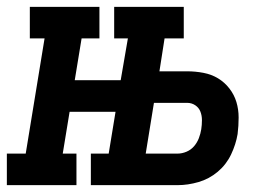

<svg xmlns="http://www.w3.org/2000/svg" viewBox="-37 -540 807 560"><path d="M-17 0V-92H38L93 -428H50V-520H253V-428H201L181 -306H315L336 -428H296V-520H499V-428H443L428 -332H509Q533 -332 556.5 -327.5Q580 -323 599 -311.5Q618 -300 632 -282Q646 -264 652.5 -242.5Q659 -221 659 -197Q659 -173 656 -149Q651 -119 637 -89.5Q623 -60 598 -39Q573 -18 542 -9Q511 0 481 0H228V-92H280L300 -214H166L146 -92H186V0ZM388 -92H481Q494 -92 507 -97.5Q520 -103 529 -113.5Q538 -124 543 -137Q548 -150 550 -163Q552 -176 552 -189.5Q552 -203 547.5 -214.5Q543 -226 532.5 -233Q522 -240 509 -240H412Z"/></svg>

Font: Iosevka Etoile SmBdObl
Style: Regular
Weight: 600
Italic angle: -9°
Designer: Belleve Invis
Foundry: Belleve Invis
Version: Version 15.5.2; ttfautohint (v1.8.4)